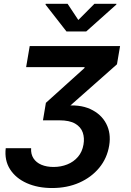

<svg xmlns="http://www.w3.org/2000/svg" viewBox="-20 -785 678 997"><path d="M250.5 191.4Q176.3 191.4 119.1 166Q62 140.6 32.2 94Q2.4 47.4 9.8 -15.6H141.6Q139.6 15.1 153.8 37.1Q168 59.1 195.1 70.6Q222.2 82 258.3 82Q296.4 82 329.3 68.8Q362.3 55.7 384.8 29.5Q407.2 3.4 413.6 -34.7Q419.4 -68.4 409.7 -96.9Q399.9 -125.5 370.6 -142.8Q341.3 -160.2 288.1 -160.2H203.1L218.3 -251L418.5 -431.6L419.4 -436.5H115.7L134.3 -545.9H603.5L587.4 -451.2L313 -208.5L310.1 -234.9Q392.1 -244.6 448.7 -218.8Q505.4 -192.9 531.5 -142.8Q557.6 -92.8 546.9 -28.8Q536.1 36.6 495.4 86.2Q454.6 135.7 391.6 163.6Q328.6 191.4 250.5 191.4ZM331.1 -765.1 386.7 -681.2 470.2 -765.1H584.5L584 -761.2L427.7 -621.6H325.2L216.3 -761.2L217.3 -765.1Z"/></svg>

Font: Inter SemiBold
Style: Italic
Weight: 600
Italic angle: -9.3988°
Designer: Rasmus Andersson
Foundry: rsms
Version: Version 4.001;git-66647c0bb